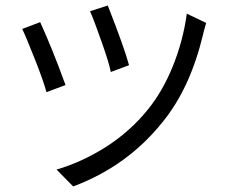

<svg xmlns="http://www.w3.org/2000/svg" viewBox="-20 -590 837 688"><path d="M302.7 -549.8C313.5 -525.4 327.1 -488.3 344.7 -438.5C362.3 -388.7 373 -353.5 377 -332L442.4 -356.4C430.7 -399.4 405.3 -470.7 366.2 -570.3ZM649.4 -541C640.6 -476.6 624 -414.1 599.6 -353.5C575.2 -293 544.9 -240.2 508.8 -196.3C468.8 -146.5 419.9 -102.5 361.3 -64.5C302.7 -27.3 243.2 0 182.6 17.6L242.2 78.1C373 29.3 480.5 -48.8 565.4 -156.2C629.9 -236.3 676.8 -338.9 707 -463.9C709 -473.6 712.9 -488.3 718.8 -507.8ZM59.6 -486.3C68.4 -468.8 83 -432.6 104.5 -378.9C126 -325.2 139.6 -285.2 146.5 -259.8L214.8 -285.2C183.6 -371.1 153.3 -446.3 124 -510.7Z"/></svg>

Font: Gen Shin Gothic P Normal
Style: Regular
Weight: 300
Designer: [Source Han Sans]
Ryoko NISHIZUKA  (kana & ideographs); Paul D. Hunt (Latin, Greek & Cyrillic); Wenlong ZHANG  (bopomofo
Version: Version 1.002.20150607